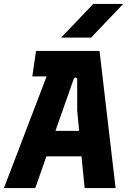

<svg xmlns="http://www.w3.org/2000/svg" viewBox="-36 -960 666 980"><path d="M-16 0 202 -570H129L148 -700H472L554 0H396L380 -162H201L144 0ZM340 -556 247 -292H368L358 -397V-553Q358 -562 350.5 -563.5Q343 -565 340 -556ZM276 -768 440 -940H593L429 -768Z"/></svg>

Font: Finlandica
Style: Bold Italic
Weight: 700
Italic angle: -8°
Designer: Niklas Ekholm, Juho Hiilivirta, Jaakko Suomalainen
Foundry: Helsinki Type Studio
Version: Version 1.064; ttfautohint (v1.8.4.7-5d5b)